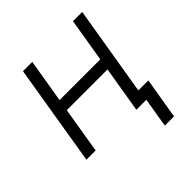

<svg xmlns="http://www.w3.org/2000/svg" viewBox="-188 -669 957 957"><g transform="rotate(-45 291.0 -190.0)"><path d="M451.7 -304.7 441.4 -243.7H121.6L131.8 -304.7ZM186.5 -535.6 97.7 0H32.7L121.1 -535.6ZM538.6 -535.6 449.7 0H384.8L473.6 -535.6ZM429.2 156.2 455.1 0H413.1L423.3 -61H530.3L494.1 156.2Z"/></g></svg>

Font: Inter 20pt Light
Style: Italic
Weight: 300
Italic angle: -9.3988°
Version: Version 4.001;git-66647c0bb